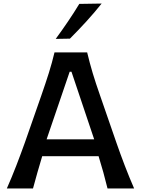

<svg xmlns="http://www.w3.org/2000/svg" viewBox="-20 -1062 797 1082"><path d="M18.6 0Q45.9 -61.5 72.3 -129.9Q98.6 -198.2 120.6 -259.8L212.4 -522.5Q237.3 -593.8 255.4 -651.4Q273.4 -709 287.1 -766.6H471.2Q485.4 -707 502.4 -650.1Q519.5 -593.3 544.4 -522.5L635.7 -258.8Q657.7 -195.3 683.3 -128.4Q709 -61.5 735.8 0H585.9Q575.2 -44.4 562.3 -90.8Q549.3 -137.2 535.6 -181.6H217.8Q204.1 -136.2 190.9 -90.1Q177.7 -43.9 166 0ZM510.7 -276.9 382.8 -657.7H372.6L242.7 -276.9ZM293.9 -842.8Q330.1 -892.1 363.5 -941.4Q397 -990.7 426.8 -1040L552.7 -1042Q512.7 -991.7 467.5 -942.1Q422.4 -892.6 374 -844.2Z"/></svg>

Font: Pinar DS4-Medium
Style: Regular
Weight: 500
Designer: Amin Abedi
Version: Version 2.000